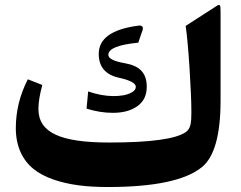

<svg xmlns="http://www.w3.org/2000/svg" viewBox="-20 -751 967 771"><path d="M435.1 -365.2C403.3 -365.2 369.6 -371.6 334 -383.8L327.6 -314.9C362.8 -303.7 397.9 -297.9 433.1 -297.9C473.6 -297.9 506.3 -306.6 531.7 -324.7C556.6 -342.3 569.3 -368.2 569.3 -402.3C569.3 -458.5 540.5 -486.8 481.4 -497.1C437 -504.9 415 -516.1 415 -530.8C415 -555.7 455.1 -571.8 535.2 -579.6L552.7 -630.4C557.1 -644.5 548.8 -650.9 531.7 -647.5C428.2 -633.3 376.5 -595.7 376.5 -534.7C376.5 -482.4 403.8 -450.2 459 -438.5C503.4 -428.7 525.4 -416.5 525.4 -402.3C525.4 -393.6 520 -386.2 509.8 -380.4C488.8 -368.2 462.4 -365.2 435.1 -365.2ZM865.7 -703.6C865.7 -734.9 863.8 -736.8 843.8 -723.1L725.6 -647C731 -609.4 736.3 -552.7 741.2 -476.1C746.1 -399.4 748.5 -340.8 748.5 -300.8C748.5 -256.3 745.6 -234.4 726.1 -220.7C687 -192.9 584.5 -178.7 418.9 -178.7C223.6 -178.7 134.3 -217.8 134.3 -313.5C134.3 -339.8 139.6 -372.1 149.9 -409.7L91.8 -432.6C59.6 -370.1 43.5 -304.7 43.5 -236.3C43.5 -164.1 70.3 -108.4 113.8 -73.2C135.3 -55.7 162.1 -41.5 193.8 -30.3C257.8 -8.3 326.7 0 413.1 0C599.1 0 724.6 -26.4 790.5 -79.6C840.8 -120.1 865.7 -209.5 865.7 -347.2Z"/></svg>

Font: Sahel
Style: Bold
Weight: 700
Foundry: Saber Rastikerdar (saber.rastikerdar@gmail.com)
Version: Version 3.4.0